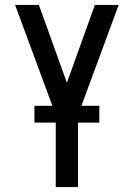

<svg xmlns="http://www.w3.org/2000/svg" viewBox="-20 -755 540 775"><path d="M205 0V-291L41 -735H137L250 -421L363 -735H459L295 -291V0ZM381 -260H119V-328H381Z"/></svg>

Font: Iosevka Bendy Medium
Style: Regular
Weight: 500
Monospace: yes
Designer: Belleve Invis
Foundry: Belleve Invis
Version: Version 30.1.2